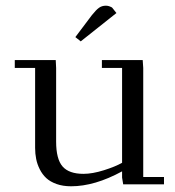

<svg xmlns="http://www.w3.org/2000/svg" viewBox="-20 -651 619 678"><path d="M32.2 -411.1V-439H176.8L178.2 -411.1V-150.9Q178.2 -89.4 200.9 -63.2Q223.6 -37.1 274.9 -37.1Q306.2 -37.1 346.7 -49.8Q387.2 -62.5 411.1 -76.2V-411.1H339.8V-439H483.9L485.8 -411.1V-25.9H559.1V0H415L411.1 -23.9V-45.9Q314.5 6.8 231 6.8Q202.1 6.8 179.7 -1.2Q157.2 -9.3 143.3 -22.2Q129.4 -35.2 120.4 -53.2Q111.3 -71.3 107.7 -89.8Q104 -108.4 104 -128.9V-411.1ZM246.1 -520 304.2 -597.2Q319.3 -616.2 329.6 -623.5Q339.8 -630.9 354 -630.9Q359.4 -630.9 365 -629.2Q370.6 -627.4 373 -626L376 -624L391.1 -605L265.1 -504.9Z"/></svg>

Font: Dehuti Alt
Style: Book
Weight: 400
Version: Version 1.2